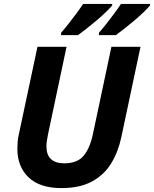

<svg xmlns="http://www.w3.org/2000/svg" viewBox="-20 -954 789 984"><path d="M295 10Q184 10 126.5 -45Q69 -100 69 -191Q69 -207 70.5 -226.5Q72 -246 76 -263L172 -714H321L226 -265Q218 -228 218 -204Q218 -117 310 -117Q375 -117 407.5 -154.5Q440 -192 456 -266L551 -714H700L602 -252Q586 -176 550 -117Q514 -58 451.5 -24Q389 10 295 10ZM487 -774V-786Q504 -805 524 -830.5Q544 -856 564.5 -883.5Q585 -911 600 -934H749V-926Q738 -913 717 -892.5Q696 -872 670 -850Q644 -828 618.5 -808Q593 -788 574 -774ZM293 -774V-786Q310 -805 330 -830.5Q350 -856 370.5 -883.5Q391 -911 406 -934H555V-926Q544 -913 523 -892.5Q502 -872 476 -850Q450 -828 424.5 -808Q399 -788 380 -774Z"/></svg>

Font: Noto IKEA Latin
Style: Bold Italic
Weight: 700
Italic angle: -12°
Designer: Monotype Design Team
Foundry: Monotype Imaging Inc.
Version: Version 1.0